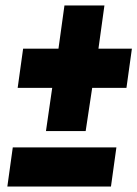

<svg xmlns="http://www.w3.org/2000/svg" viewBox="-20 -686 505 706"><path d="M7 0 27 -144H408L388 0ZM364 -666 342 -507H465L445 -363H319L295 -204H149L172 -363H45L65 -507H195L217 -666Z"/></svg>

Font: Fira Sans Extra Condensed Black
Style: Italic
Weight: 900
Width: 3
Italic angle: -8°
Designer: Carrois Corporate & Edenspiekermann AG
Foundry: Carrois Corporate GbR & Edenspiekermann AG
Version: Version 4.203